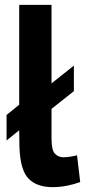

<svg xmlns="http://www.w3.org/2000/svg" viewBox="-20 -760 351 790"><path d="M196 10Q131 10 97 -25.5Q63 -61 60 -156L59 -224L7 -182V-287L59 -329V-740H192V-417L284 -490V-385L192 -312V-190Q192 -142 206 -127.5Q220 -113 241 -113Q253 -113 267 -115Q281 -117 297 -121L310 -11Q286 -2 256.5 4Q227 10 196 10Z"/></svg>

Font: Georama SemiBold
Style: Regular
Weight: 600
Designer: Jean-Baptiste Levee
Foundry: Production Type
Version: Version 1.000